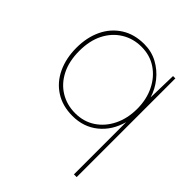

<svg xmlns="http://www.w3.org/2000/svg" viewBox="-201 -644 993 993"><g transform="rotate(45 295.5 -147.0)"><path d="M501 220V-162Q479 -82 421 -35Q363 12 282 12Q209 12 156 -22Q103 -56 75 -116Q47 -176 47 -252Q47 -328 75 -387Q103 -446 156 -480Q209 -514 282 -514Q336 -514 380 -490Q424 -466 455 -427Q486 -388 500 -342L504 -502H521V220ZM282 -8Q344 -8 391.5 -39.5Q439 -71 466 -126Q493 -181 493 -251Q493 -320 466 -375Q439 -430 391.5 -462Q344 -494 282 -494Q221 -494 172.5 -464Q124 -434 96.5 -380Q69 -326 69 -251Q69 -176 96.5 -121.5Q124 -67 172.5 -37.5Q221 -8 282 -8Z"/></g></svg>

Font: DM Sans 16pt Thin
Style: Regular
Weight: 250
Version: Version 4.004;gftools[0.9.30]